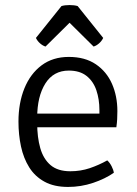

<svg xmlns="http://www.w3.org/2000/svg" viewBox="-20 -727 543 759"><path d="M95 -224V-278H373V-292Q373 -334.5 361 -370Q349 -405.5 322.2 -426.8Q295.5 -448 252 -448Q191.5 -448 159.2 -396.8Q127 -345.5 127 -262V-240Q127 -184.5 139.2 -141.5Q151.5 -98.5 180 -74.2Q208.5 -50 258 -50Q298.5 -50 334.8 -62.2Q371 -74.5 404 -93Q414 -84 421.2 -69.8Q428.5 -55.5 430 -44Q395.5 -20 347.8 -4Q300 12 249 12Q193.5 12 155.8 -8.8Q118 -29.5 95.5 -65.5Q73 -101.5 63 -148Q53 -194.5 53 -246Q53 -320 76.5 -377.8Q100 -435.5 144.5 -468.8Q189 -502 252 -502Q316 -502 358.8 -473Q401.5 -444 422.8 -395.5Q444 -347 444 -288Q444 -270 443.2 -256Q442.5 -242 440 -224ZM287 -703 388 -577Q382 -564.5 371.2 -555.2Q360.5 -546 350 -543L255 -637L160 -543Q149.5 -546 138.8 -555.2Q128 -564.5 122 -577L223 -703Q236 -707 255 -707Q274 -707 287 -703Z"/></svg>

Font: Signika Negative Light
Style: Regular
Weight: 300
Designer: Anna Giedry
Foundry: Anna Giedry
Version: Version 2.001